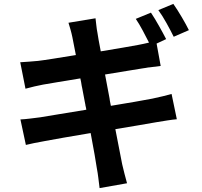

<svg xmlns="http://www.w3.org/2000/svg" viewBox="-20 -888 1040 987"><path d="M951 -733C934 -768 898 -830 871 -868L794 -836C822 -798 852 -741 873 -699L951 -733ZM633 54C624 22 615 -14 608 -44C602 -75 589 -143 573 -224C661 -238 737 -252 785 -260C823 -266 862 -273 889 -275L862 -405C837 -398 802 -389 763 -381C718 -372 640 -359 550 -344L548 -354C547 -359 546 -364 545 -369L543 -383C535 -425 527 -466 520 -505C603 -518 675 -531 716 -537C723 -538 732 -539 741 -541L751 -542C772 -545 792 -547 806 -549L785 -664L834 -687C815 -724 781 -786 756 -823L678 -791C701 -758 726 -708 746 -669C728 -665 708 -660 690 -657C654 -650 582 -638 498 -624C489 -669 483 -705 481 -719C476 -742 474 -774 471 -794L332 -771C339 -748 346 -726 352 -697C355 -681 362 -647 370 -605C284 -591 211 -579 176 -575C145 -572 116 -570 84 -568L111 -432C145 -441 169 -447 201 -453C232 -458 305 -471 393 -485C396 -473 398 -460 400 -447L402 -438C407 -413 411 -388 416 -364L419 -349C419 -345 420 -342 421 -339L423 -329C423 -327 423 -326 424 -324C322 -308 233 -292 187 -285C155 -281 112 -275 85 -274L113 -143C136 -149 168 -155 211 -163C254 -171 343 -187 446 -204C462 -120 474 -50 478 -22C484 8 487 41 492 79L633 54Z"/></svg>

Font: Glow Sans SC Normal
Style: Bold
Weight: 700
Designer: Ryoko NISHIZUKA (kana, bopomofo & ideographs); Paul D. Hunt (Latin, Greek & Cyrillic); Sandoll Communications, Soo-young
Version: Version 0.93